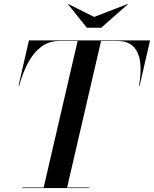

<svg xmlns="http://www.w3.org/2000/svg" viewBox="-20 -955 782 975"><path d="M458 -869 629 -935 630 -934 494 -814H421L325 -934L326 -935ZM93 -3H201.8L374.2 -747H284Q227.5 -747 187.8 -716.2Q148 -685.5 121.2 -633.8Q94.5 -582 77 -519H74L127 -750H742L689 -519H686Q697.5 -582.5 692.3 -634.2Q687.1 -685.9 659.3 -716.4Q631.5 -747 575 -747H493.2L320.8 -3H432V0H93Z"/></svg>

Font: Bodoni* 72 Medium
Style: Italic
Weight: 500
Italic angle: -13°
Version: Version 1.002; ttfautohint (v0.97) -l 8 -r 50 -G 200 -x 14 -